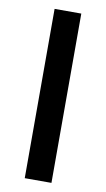

<svg xmlns="http://www.w3.org/2000/svg" viewBox="-83 -751 437 793"><g transform="rotate(10 136.0 -355.0)"><path d="M80 0V-710H192V0Z"/></g></svg>

Font: Raleway Thin SemiBold
Style: Regular
Weight: 600
Version: Version 4.026